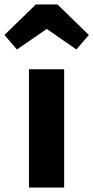

<svg xmlns="http://www.w3.org/2000/svg" viewBox="-69 -842 419 862"><path d="M219 0H61V-531H219ZM-49 -685 92 -822H189L330 -685L274 -620L141 -712L7 -620Z"/></svg>

Font: FiraGOUPP
Style: Bold
Weight: 700
Designer: bBox Type
Foundry: bBox Type GmbH
Version: Version 1.001